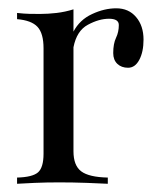

<svg xmlns="http://www.w3.org/2000/svg" viewBox="-20 -447 388 467"><path d="M21.5 0V-15.1Q59.1 -16.1 72.5 -27.8Q85.9 -39.6 85.9 -73.2V-329.6Q85.9 -365.7 71.3 -381.6Q56.6 -397.5 21.5 -400.4V-415.5Q38.6 -413.6 52 -413.3Q65.4 -413.1 78.1 -413.1Q96.7 -413.1 117.7 -415.5Q138.7 -418 158.7 -424.3V-370.1Q173.8 -398.9 203.9 -412.8Q233.9 -426.8 262.7 -426.8Q293 -426.8 311 -405.5Q329.1 -384.3 329.1 -350.6Q329.1 -320.8 318.8 -301.5Q308.6 -282.2 291.5 -282.2Q275.4 -282.2 265.4 -291.7Q255.4 -301.3 255.4 -317.9Q255.4 -340.8 262.2 -355Q269 -369.1 269 -386.2Q269 -401.4 245.1 -401.4Q220.7 -401.4 193.6 -386.7Q166.5 -372.1 158.7 -332V-79.1Q158.7 -44.4 177.5 -30.3Q196.3 -16.1 242.2 -15.1V0Q224.1 -1 190.7 -2.2Q157.2 -3.4 124 -3.4Q92.8 -3.4 64.5 -2.2Q36.1 -1 21.5 0Z"/></svg>

Font: Bacasime Antique
Style: Regular
Weight: 400
Designer: The DocRepair Project, Claus Eggers Sørensen
Foundry: Google
Version: Version 2.000